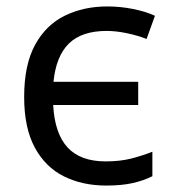

<svg xmlns="http://www.w3.org/2000/svg" viewBox="-20 -566 535 596"><path d="M310 10Q236 10 178.5 -18.5Q121 -47 88 -108Q55 -169 55 -265Q55 -365 89 -427Q123 -489 181.5 -517.5Q240 -546 313 -546Q354 -546 393.5 -538Q433 -530 461 -517L435 -445Q407 -456 373.5 -463Q340 -470 311 -470Q234 -470 194 -431Q154 -392 146 -312H409V-240H145Q150 -151 190 -108Q230 -65 308 -65Q353 -65 388 -74Q423 -83 453 -95V-19Q425 -5 391 2.5Q357 10 310 10Z"/></svg>

Font: Noto Sans
Style: Regular
Weight: 400
Designer: Monotype Design Team
Foundry: Monotype Imaging Inc.
Version: Version 2.007